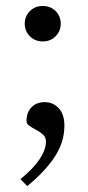

<svg xmlns="http://www.w3.org/2000/svg" viewBox="-20 -462 302 656"><path d="M50 150Q94.5 113.5 115.8 81.2Q137 49 137 22Q137 7 127 -2.2Q117 -11.5 103.8 -18.2Q90.5 -25 80.5 -32Q70.5 -39 70.5 -49Q70.5 -77 87.2 -95Q104 -113 133 -113Q161.5 -113 180.8 -92.2Q200 -71.5 200 -32.5Q200 -7 193.2 17.2Q186.5 41.5 171.5 66.5Q156.5 91.5 132.5 118Q108.5 144.5 73 174ZM126 -441.5Q153 -441.5 170.2 -424Q187.5 -406.5 187.5 -381Q187.5 -356 170.2 -338.2Q153 -320.5 126 -320.5Q99.5 -320.5 82 -338.2Q64.5 -356 64.5 -381Q64.5 -406.5 82 -424Q99.5 -441.5 126 -441.5Z"/></svg>

Font: Newsreader 24pt
Style: Regular
Weight: 400
Designer: Hugues Gentile
Foundry: Production Type
Version: Version 1.003